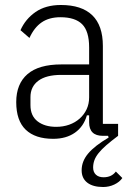

<svg xmlns="http://www.w3.org/2000/svg" viewBox="-20 -544 517 769"><path d="M470 169Q459 185 438 195Q417 205 393 205Q352 205 329.5 187.5Q307 170 307 138Q307 102 333 71Q359 40 415 7L413 0H392Q337 0 337 -54V-82H328Q315 -37 280 -12.5Q245 12 193 12Q121 12 83 -24.5Q45 -61 45 -135Q45 -208 90 -247Q135 -286 226 -286H337V-354Q337 -419 309 -447Q281 -475 222 -475Q177 -475 147 -454.5Q117 -434 98 -392L62 -423Q82 -468 122.5 -496Q163 -524 224 -524Q307 -524 349.5 -483Q392 -442 392 -360V-48H453V0Q425 21 406 37.5Q387 54 375 69Q363 84 358 98Q353 112 353 127Q353 145 364 155.5Q375 166 395 166Q427 166 444 143ZM205 -36Q233 -36 257 -44.5Q281 -53 299 -69Q317 -85 327 -106.5Q337 -128 337 -154V-244H225Q165 -244 133.5 -220.5Q102 -197 102 -155V-123Q102 -80 130.5 -58Q159 -36 205 -36Z"/></svg>

Font: IBM Plex Sans Cond Light
Style: Regular
Weight: 300
Width: 3
Designer: Mike Abbink, Paul van der Laan, Pieter van Rosmalen
Foundry: Bold Monday
Version: Version 1.3